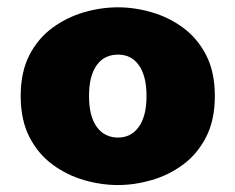

<svg xmlns="http://www.w3.org/2000/svg" viewBox="-20 -508 659 538"><path d="M310.5 10.5Q263 10.5 215 -3.5Q167 -17.5 126.8 -47.2Q86.5 -77 62.2 -124.5Q38 -172 38 -239Q38 -306 62.2 -353.2Q86.5 -400.5 126.8 -430Q167 -459.5 215 -473.5Q263 -487.5 310.5 -487.5Q357.5 -487.5 405.5 -473.5Q453.5 -459.5 493.5 -430Q533.5 -400.5 557.8 -353.2Q582 -306 582 -239Q582 -172 557.8 -124.5Q533.5 -77 493.5 -47.2Q453.5 -17.5 405.5 -3.5Q357.5 10.5 310.5 10.5ZM310.5 -122.5Q328.5 -122.5 343 -129.8Q357.5 -137 368.2 -151.5Q379 -166 384.8 -187.8Q390.5 -209.5 390.5 -239Q390.5 -268.5 384.8 -290.2Q379 -312 368.2 -326.5Q357.5 -341 343 -348Q328.5 -355 310.5 -355Q292.5 -355 277.5 -348Q262.5 -341 251.8 -326.5Q241 -312 235.2 -290.2Q229.5 -268.5 229.5 -239Q229.5 -209.5 235.2 -187.8Q241 -166 251.8 -151.5Q262.5 -137 277.5 -129.8Q292.5 -122.5 310.5 -122.5Z"/></svg>

Font: Sono ExtraLight Monospace ExtraBold
Style: Regular
Weight: 800
Version: Version 2.112